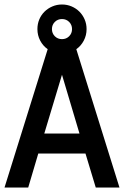

<svg xmlns="http://www.w3.org/2000/svg" viewBox="-49 -838 615 858"><path d="M118.2 -708Q118.2 -731 126.5 -751Q134.8 -771 149.9 -785.9Q165 -800.8 185.1 -809.3Q205.1 -817.9 228 -817.9Q251 -817.9 271 -809.3Q291 -800.8 305.9 -785.9Q320.8 -771 329.3 -751Q337.9 -731 337.9 -708Q337.9 -680.2 325.4 -656.5Q313 -632.8 292 -618.2L484.9 0H378.9L333 -151.9H122.1L77.1 0H-28.8L164.1 -618.2Q143.1 -632.8 130.6 -656.5Q118.2 -680.2 118.2 -708ZM148.9 -241.2H306.2L228 -503.9ZM183.1 -708Q183.1 -689 196 -676Q209 -663.1 228 -663.1Q247.1 -663.1 260 -676Q272.9 -689 272.9 -708Q272.9 -727.1 260 -740Q247.1 -752.9 228 -752.9Q209 -752.9 196 -740Q183.1 -727.1 183.1 -708Z"/></svg>

Font: Anonymous Pro
Style: Bold
Weight: 700
Monospace: yes
Designer: Mark Simonson
Version: Version 1.003